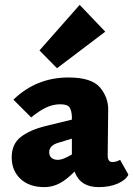

<svg xmlns="http://www.w3.org/2000/svg" viewBox="-20 -758 547 788"><path d="M507 -41Q496 -19 463 -4.5Q430 10 385 10Q309 10 286 -54Q254 -21 224.5 -5.5Q195 10 162 10Q100 10 64 -24Q28 -58 28 -112Q28 -167 65.5 -196Q103 -225 168 -241L275 -267V-279Q274 -304 265.5 -317Q257 -330 227 -330Q197 -330 168 -316Q139 -302 108 -276L35 -349Q129 -440 261 -440Q356 -440 390.5 -399Q425 -358 424 -306L422 -120Q422 -93 441 -93Q457 -93 473 -102ZM275 -124V-137V-189L219 -172Q182 -161 182 -133Q182 -118 191.5 -110Q201 -102 217 -102Q229 -102 242.5 -107.5Q256 -113 275 -124ZM142 -551 307 -738 412 -628 214 -478Z"/></svg>

Font: Ysabeau Heavy
Style: Regular
Weight: 800
Designer: Christian Thalmann (Catharsis Fonts)
Version: Version 0.003